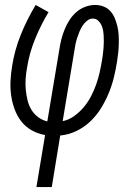

<svg xmlns="http://www.w3.org/2000/svg" viewBox="-20 -540 540 775"><path d="M127 215 162 5Q133 0 108 -14Q83 -28 66 -50Q49 -72 39 -99Q29 -126 25 -155Q21 -184 22.5 -214Q24 -244 29 -274Q39 -338 64 -400Q89 -462 124 -520L176 -491Q144 -438 121 -381Q98 -324 89 -266Q85 -244 83.5 -222Q82 -200 84 -178.5Q86 -157 91 -136Q96 -115 106.5 -97.5Q117 -80 133.5 -67.5Q150 -55 171 -50L220 -343Q223 -363 228 -382.5Q233 -402 241 -421.5Q249 -441 260.5 -459Q272 -477 288 -491Q304 -505 324 -512.5Q344 -520 364 -520Q382 -520 398.5 -513.5Q415 -507 426 -494.5Q437 -482 443.5 -466Q450 -450 454 -433Q458 -416 459 -398Q460 -380 459.5 -362Q459 -344 457 -325.5Q455 -307 452 -289Q447 -257 439 -225Q431 -193 418 -162Q405 -131 387 -102Q369 -73 343.5 -49Q318 -25 287 -10.5Q256 4 223 7L189 215ZM233 -51Q258 -56 280 -72Q302 -88 319 -108.5Q336 -129 348 -152.5Q360 -176 368.5 -200Q377 -224 382.5 -249Q388 -274 392 -298Q394 -310 395.5 -322.5Q397 -335 398 -347Q399 -359 399 -371Q399 -383 398.5 -394.5Q398 -406 396 -417.5Q394 -429 389 -439.5Q384 -450 375.5 -457.5Q367 -465 354 -465Q342 -465 330.5 -455.5Q319 -446 312 -434.5Q305 -423 300 -410.5Q295 -398 291 -385.5Q287 -373 284.5 -360Q282 -347 280 -334Z"/></svg>

Font: Iosevka SS04 Light Oblique
Style: Regular
Weight: 300
Italic angle: -9°
Monospace: yes
Designer: Belleve Invis
Foundry: Belleve Invis
Version: Version 19.0.0; ttfautohint (v1.8.4)